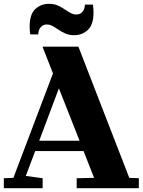

<svg xmlns="http://www.w3.org/2000/svg" viewBox="-20 -984 746 1004"><path d="M390 -740 656 -54 706 -52V0H381V-52L472 -54L417 -194H164L115 -64L203 -52V0H0V-52L50 -54L257 -600L203 -738L204 -740ZM396 -248 288 -522 185 -248ZM469 -919Q469 -855 439.5 -827.5Q410 -800 368 -800Q342 -800 322.5 -808.5Q303 -817 279 -833Q262 -845 250 -850.5Q238 -856 225 -856Q206 -856 193.5 -842.5Q181 -829 180 -804H138Q135 -827 135 -845Q135 -909 164.5 -936.5Q194 -964 236 -964Q262 -964 281.5 -955.5Q301 -947 325 -931Q342 -919 354 -913.5Q366 -908 379 -908Q398 -908 410.5 -921.5Q423 -935 424 -960H466Q469 -938 469 -919Z"/></svg>

Font: Minipax
Style: Bold
Weight: 700
Designer: Raphaël Ronot, Igor Stepanchenko (Cyrillic)
Foundry: steppetype
Version: Version 1.002